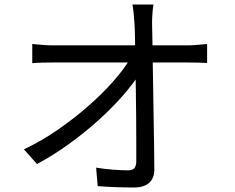

<svg xmlns="http://www.w3.org/2000/svg" viewBox="-20 -803 1040 851"><path d="M660 -783Q657 -763 655.5 -741.5Q654 -720 654 -699Q655 -672 655.5 -626.5Q656 -581 657 -524Q658 -467 659 -404Q660 -341 661 -278Q662 -215 663 -157Q664 -99 664 -52Q664 -13 641 7.5Q618 28 573 28Q535 28 492.5 26.5Q450 25 413 22L406 -60Q442 -54 480.5 -51Q519 -48 547 -48Q568 -48 576 -58Q584 -68 584 -88Q584 -124 584 -175Q584 -226 583.5 -285.5Q583 -345 582 -406Q581 -467 580 -523.5Q579 -580 578.5 -626Q578 -672 576 -699Q574 -728 572 -747.5Q570 -767 567 -783ZM123 -608Q145 -606 168.5 -604Q192 -602 215 -602Q226 -602 261 -602Q296 -602 347 -602Q398 -602 456 -602Q514 -602 572.5 -602Q631 -602 681.5 -602Q732 -602 767 -602Q802 -602 813 -602Q833 -602 858.5 -604.5Q884 -607 898 -608V-524Q881 -525 857.5 -525.5Q834 -526 816 -526Q806 -526 771.5 -526Q737 -526 685.5 -526Q634 -526 575.5 -526Q517 -526 457.5 -526Q398 -526 347 -526Q296 -526 261 -526Q226 -526 217 -526Q192 -526 169 -525.5Q146 -525 123 -523ZM86 -141Q166 -179 238.5 -229.5Q311 -280 373 -334.5Q435 -389 482 -442.5Q529 -496 556 -541L596 -542L597 -474Q569 -430 522 -376.5Q475 -323 414.5 -268.5Q354 -214 284.5 -164Q215 -114 144 -76Z"/></svg>

Font: Farlight84_Sys_V01
Style: Regular
Weight: 400
Designer: Ryoko NISHIZUKA  (kana, bopomofo & ideographs); Paul D. Hunt (Latin, Greek & Cyrillic); Sandoll Communications , Soo-you
Foundry: Adobe
Version: Version 2.004;October 29, 2024;FontCreator 14.0.0.2814 64-bi